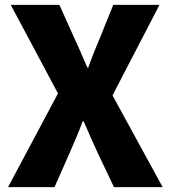

<svg xmlns="http://www.w3.org/2000/svg" viewBox="-20 -725 697 785"><path d="M217 -343 13 40H203L267 -105C284 -144 301 -183 318 -229H322C342 -183 359 -144 377 -105L446 40H645L440 -335L632 -705H443L389 -571C374 -536 358 -497 341 -449H337C316 -497 300 -536 283 -571L223 -705H24Z"/></svg>

Font: コーポレート・ロゴ ver3 Bold
Style: Regular
Weight: 700
Designer: [KANA_main] LOGOTYPE.JP [Source Han Sans] Ryoko NISHIZUKA 西塚涼子 (kana, bopomofo & ideographs); Paul D. Hunt (Latin, Greek
Version: Version 12.001;FEAKit 1.0